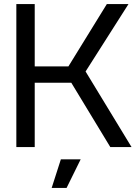

<svg xmlns="http://www.w3.org/2000/svg" viewBox="-20 -720 670 940"><path d="M60 0V-700H150V-395H315L503 -700H609L399 -370L624 0H520L329 -315H150V0ZM233 200 278 60H375L306 200Z"/></svg>

Font: Tektur
Style: Regular
Weight: 400
Designer: Adam Jagosz
Foundry: Adam Jagosz
Version: Version 1.005;gftools[0.9.30]